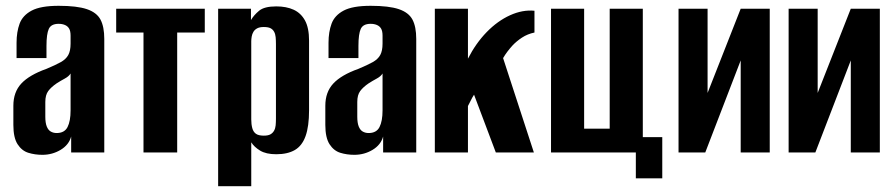

<svg xmlns="http://www.w3.org/2000/svg" viewBox="-20 -525 3081 661"><path d="M126 8Q100 8 77.5 1Q55 -6 40.5 -28.5Q26 -51 26 -95V-161Q26 -208 53.5 -237.5Q81 -267 140 -288Q171 -301 189 -311Q207 -321 215 -335.5Q223 -350 223 -375V-402Q223 -418 218 -426.5Q213 -435 203.5 -439Q194 -443 182 -443Q156 -443 148 -425.5Q140 -408 140 -367V-325H37V-378Q37 -415 47.5 -443.5Q58 -472 89 -488.5Q120 -505 182 -505Q245 -505 279 -493.5Q313 -482 326 -457.5Q339 -433 339 -391V0H225V-55Q217 -26 188.5 -9Q160 8 126 8ZM175 -67Q202 -67 212.5 -87.5Q223 -108 223 -145V-272Q217 -262 203 -254.5Q189 -247 175 -238Q156 -225 146 -211.5Q136 -198 136 -174V-123Q136 -102 141 -89.5Q146 -77 155 -72Q164 -67 175 -67Z M474 0V-413H380V-495H685V-413H590V0Z M731 116V-495H844V-456Q854 -473 872 -488Q890 -503 931 -503Q966 -503 991 -491.5Q1016 -480 1030 -454.5Q1044 -429 1044 -385V-145Q1044 -90 1032 -56.5Q1020 -23 995 -8.5Q970 6 931 6Q896 6 875.5 -6.5Q855 -19 845 -35V116ZM888 -58Q903 -58 911 -62.5Q919 -67 923.5 -75Q928 -83 929 -93.5Q930 -104 930 -117V-373Q930 -386 929 -397Q928 -408 923.5 -416Q919 -424 911 -428Q903 -432 888 -432Q874 -432 865.5 -427.5Q857 -423 852.5 -415.5Q848 -408 846.5 -399Q845 -390 845 -383V-114Q845 -97 848.5 -84Q852 -71 861 -64.5Q870 -58 888 -58Z M1200 8Q1174 8 1151.5 1Q1129 -6 1114.5 -28.5Q1100 -51 1100 -95V-161Q1100 -208 1127.5 -237.5Q1155 -267 1214 -288Q1245 -301 1263 -311Q1281 -321 1289 -335.5Q1297 -350 1297 -375V-402Q1297 -418 1292 -426.5Q1287 -435 1277.5 -439Q1268 -443 1256 -443Q1230 -443 1222 -425.5Q1214 -408 1214 -367V-325H1111V-378Q1111 -415 1121.5 -443.5Q1132 -472 1163 -488.5Q1194 -505 1256 -505Q1319 -505 1353 -493.5Q1387 -482 1400 -457.5Q1413 -433 1413 -391V0H1299V-55Q1291 -26 1262.5 -9Q1234 8 1200 8ZM1249 -67Q1276 -67 1286.5 -87.5Q1297 -108 1297 -145V-272Q1291 -262 1277 -254.5Q1263 -247 1249 -238Q1230 -225 1220 -211.5Q1210 -198 1210 -174V-123Q1210 -102 1215 -89.5Q1220 -77 1229 -72Q1238 -67 1249 -67Z M1477 0V-495H1591V-323Q1618 -376 1655.5 -414.5Q1693 -453 1736 -472.5Q1779 -492 1820 -488V-413Q1796 -408 1777 -395.5Q1758 -383 1744 -368Q1735 -358 1727 -347.5Q1719 -337 1712 -325L1818 0H1687L1612 -199Q1606 -190 1600.5 -178.5Q1595 -167 1591 -160V0Z M2169 89V0H1877V-495H1991V-82H2079V-495H2193V-53H2260V89Z M2316 0V-495H2416V-205L2530 -495H2630V0H2530V-317Q2499 -237 2469 -158.5Q2439 -80 2408 0Z M2695 0V-495H2795V-205L2909 -495H3009V0H2909V-317Q2878 -237 2848 -158.5Q2818 -80 2787 0Z"/></svg>

Font: Alumni Sans
Style: Bold
Weight: 700
Designer: Robert E. Leuschke
Foundry: Robert E. Leuschke
Version: Version 1.018